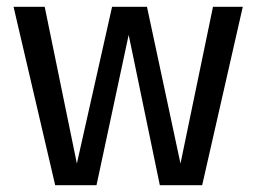

<svg xmlns="http://www.w3.org/2000/svg" viewBox="-20 -547 757 567"><path d="M577 0H452L360 -444L265 0H143L20 -527H112L207 -64L311 -527H414L513 -64L609 -527H697Z"/></svg>

Font: Fira GO
Style: Regular
Weight: 400
Designer: Carrois Corporate
Foundry: Carrois Corporate GbR
Version: Version 0.300